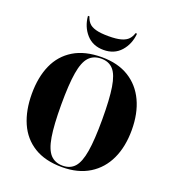

<svg xmlns="http://www.w3.org/2000/svg" viewBox="-165 -1068 1099 1206"><g transform="rotate(20 385.0 -464.5)"><path d="M386 10Q273 10 198.5 -36Q124 -82 87.5 -165Q51 -248 51 -359Q51 -470 87.5 -552Q124 -634 199 -679.5Q274 -725 387 -725Q494 -725 568 -679.5Q642 -634 680.5 -551.5Q719 -469 719 -358Q719 -247 680.5 -164.5Q642 -82 567.5 -36Q493 10 386 10ZM386 0Q437 0 466.5 -33Q496 -66 509 -144Q522 -222 522 -358Q522 -493 509.5 -571Q497 -649 467.5 -682Q438 -715 387 -715Q335 -715 304.5 -682Q274 -649 261 -571Q248 -493 248 -358Q248 -222 261 -144Q274 -66 304.5 -33Q335 0 386 0ZM379 -771Q307 -771 264 -819.5Q221 -868 215 -939H225Q232 -915 247 -898Q262 -881 293.5 -872Q325 -863 379 -863Q433 -863 464 -872Q495 -881 510.5 -898Q526 -915 533 -939H543Q537 -868 494 -819.5Q451 -771 379 -771Z"/></g></svg>

Font: Noto Serif Display SemiCondensed Black
Style: Regular
Weight: 900
Width: 4
Designer: Monotype Design Team
Foundry: Monotype Imaging Inc.
Version: Version 2.009